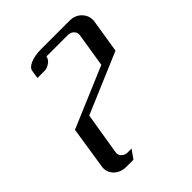

<svg xmlns="http://www.w3.org/2000/svg" viewBox="-151 -396 669 669"><g transform="rotate(-45 183.0 -62.0)"><path d="M47.9 -29.8 272.9 -125 293 -250Q294.9 -263.2 286.1 -272Q277.3 -280.8 263.2 -280.8H158.2Q155.8 -266.6 143.1 -258.8Q131.3 -250 118.2 -250H83L87.9 -280.8Q90.3 -294.4 111.3 -303.2Q132.3 -312 163.1 -312H303.2Q331.1 -312 348.6 -293.5Q363.3 -277.3 363.3 -257.3Q363.3 -252.4 362.8 -250L342.8 -125L118.2 -29.8L92.8 125Q90.8 138.2 99.6 147Q108.4 155.8 123 155.8H141.1L118.2 188H83Q54.7 188 36.1 168.9Q22.9 154.3 22.9 136.2Q22.9 128.9 23.9 125Z"/></g></svg>

Font: Hhenum
Style: Italic
Weight: 400
Designer: T. Christopher White
Version: Version 1.0